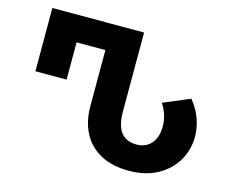

<svg xmlns="http://www.w3.org/2000/svg" viewBox="-101 -858 1218 1011"><g transform="rotate(15 508.0 -352.0)"><path d="M675 10Q584 10 521 -24.5Q458 -59 425.5 -121Q393 -183 393 -266V-572H236V-369H66V-714H566V-284Q566 -206 595 -170Q624 -134 679 -134Q730 -134 759.5 -168.5Q789 -203 789 -261Q789 -294 779.5 -323.5Q770 -353 752 -381L897 -442Q933 -397 950 -349Q967 -301 967 -253Q967 -182 932 -122Q897 -62 831.5 -26Q766 10 675 10Z"/></g></svg>

Font: Noto Sans Georgian ExtraBold
Style: Regular
Weight: 800
Designer: Monotype Design Team, Akaki Razmadze
Foundry: Google LLC
Version: Version 2.005; ttfautohint (v1.8.4.7-5d5b)